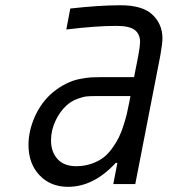

<svg xmlns="http://www.w3.org/2000/svg" viewBox="-20 -697 707 727"><path d="M474 -333.3H346.4Q322.3 -333.3 308.6 -332Q294.9 -330.7 272.8 -322.6Q250.7 -314.5 232.4 -298.2Q206.4 -274.7 189.8 -238.9Q173.2 -203.1 173.2 -165.4Q173.2 -121.7 197.9 -94.7Q222.7 -67.7 268.2 -67.7Q299.5 -67.7 325.8 -76.8Q352.2 -85.9 370.8 -99.9Q389.3 -113.9 404.9 -135.7Q420.6 -157.6 430 -176.8Q439.5 -196 447.9 -222.7Q456.4 -249.3 460.3 -266.3Q464.2 -283.2 468.8 -306.6ZM436.2 -677.1Q518.2 -677.1 556 -642.6Q595.1 -606.1 595.1 -552.1Q595.1 -532.6 587.2 -487.6L492.2 0H408.9L424.5 -80.1H418Q334.6 10.4 237.6 10.4Q171.2 10.4 129.6 -33.5Q87.9 -77.5 87.9 -148.4Q87.9 -201.8 112.3 -256.2Q136.7 -310.5 179.7 -347Q204.4 -367.2 230.5 -380.2Q256.5 -393.2 282.9 -398.1Q309.2 -403 324.2 -404Q339.2 -404.9 361.3 -404.9H487.6L503.3 -484.4Q510.4 -524.7 510.4 -537.1Q510.4 -568.4 489.9 -583.7Q469.4 -599 421.2 -599Q343.1 -599 231.1 -585.3L246.1 -664.7Q356.1 -677.1 436.2 -677.1Z"/></svg>

Font: Monoid
Style: Italic
Weight: 400
Width: 4
Italic angle: -11°
Monospace: yes
Version: Version 0.61